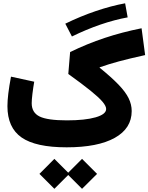

<svg xmlns="http://www.w3.org/2000/svg" viewBox="-20 -910 916 1186"><path d="M223.6 164.1 315.9 71.3 401.4 156.7 486.8 71.3 579.6 164.1 486.8 256.3 401.4 170.9 315.9 256.3ZM752.9 -889.6 768.6 -802.7Q688 -788.1 600.3 -758.1Q512.7 -728 424.3 -684.6L383.3 -763.7Q477.1 -809.6 572.3 -841.8Q667.5 -874 752.9 -889.6ZM47.9 -436.5 191.4 -405.3Q185.1 -369.6 180.4 -331.1Q175.8 -292.5 175.8 -272.5Q175.8 -214.4 224.6 -190.4Q273.4 -166.5 393.1 -166.5Q505.4 -166.5 570.6 -185.3Q635.7 -204.1 635.7 -236.8Q635.7 -254.9 613.3 -281.5Q590.8 -308.1 539.8 -349.4Q488.8 -390.6 401.9 -453.1L413.1 -588.4Q518.1 -639.6 626 -675.5Q733.9 -711.4 854.5 -735.4L876.5 -569.8Q779.3 -548.3 714.4 -530.8Q649.4 -513.2 595.2 -494.1L595.7 -491.7Q668.5 -432.6 711.9 -387.5Q755.4 -342.3 774.4 -303.5Q793.5 -264.6 793.5 -224.1Q793.5 -116.7 688.7 -58.3Q584 0 391.6 0Q200.7 0 113.3 -60.8Q25.9 -121.6 25.9 -254.4Q25.9 -320.8 47.9 -436.5Z"/></svg>

Font: Estedad-FD ExtraBold
Style: Regular
Weight: 800
Designer: Amin Abedi
Version: Version 7.3